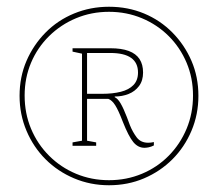

<svg xmlns="http://www.w3.org/2000/svg" viewBox="-20 -743 646 569"><path d="M303 -194Q248 -194 199.5 -214.5Q151 -235 115 -271Q79 -307 58.5 -355.5Q38 -404 38 -459Q38 -515 58.5 -562.5Q79 -610 115 -646.5Q151 -683 199.5 -703Q248 -723 303 -723Q359 -723 407 -703Q455 -683 491 -646.5Q527 -610 547.5 -562.5Q568 -515 568 -459Q568 -404 547.5 -355.5Q527 -307 491 -271Q455 -235 407 -214.5Q359 -194 303 -194ZM303 -209Q355 -209 400.5 -228Q446 -247 480 -281.5Q514 -316 533 -361.5Q552 -407 552 -460Q552 -512 533 -557Q514 -602 480 -636Q446 -670 400.5 -689Q355 -708 303 -708Q251 -708 205.5 -689Q160 -670 125.5 -636Q91 -602 72 -557Q53 -512 53 -460Q53 -407 72 -361.5Q91 -316 125.5 -281.5Q160 -247 205.5 -228Q251 -209 303 -209ZM408 -305Q389 -305 375 -322Q361 -339 344 -382Q331 -416 321.5 -431Q312 -446 301 -450H238V-326L265 -321V-311H195V-321L223 -326V-584L195 -590V-600H307Q340 -600 361.5 -592Q383 -584 393.5 -568Q404 -552 404 -528Q404 -504 392 -488Q380 -472 361 -464.5Q342 -457 320 -457V-455Q329 -451 337.5 -436.5Q346 -422 356 -396L365 -372Q373 -352 385 -336Q397 -320 419 -320Q423 -320 427.5 -320.5Q432 -321 436 -322V-312Q428 -308 421 -306.5Q414 -305 408 -305ZM283 -465Q314 -465 338 -471Q362 -477 375.5 -491Q389 -505 389 -528Q389 -557 368.5 -571.5Q348 -586 307 -586H238V-465Z"/></svg>

Font: Kalnia Thin
Style: Regular
Weight: 250
Designer: Frida Medrano
Foundry: Frida Medrano
Version: Version 1.105